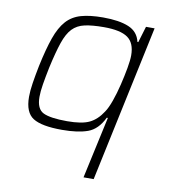

<svg xmlns="http://www.w3.org/2000/svg" viewBox="-81 -587 757 857"><g transform="rotate(10 297.5 -159.0)"><path d="M355 200 416 -80H411Q384 -24 339.5 -8Q295 8 223 8Q131 8 92 -16.5Q53 -41 53 -112Q53 -139 58.5 -174.5Q64 -210 73 -255Q90 -335 108 -386Q126 -437 152 -466Q178 -495 218 -506.5Q258 -518 318 -518Q391 -518 434 -500Q477 -482 487 -437H491L513 -510H552L401 200ZM239 -34Q306 -34 340 -50.5Q374 -67 399 -106Q412 -125 424.5 -160Q437 -195 447 -236.5Q457 -278 463.5 -314.5Q470 -351 470 -373Q470 -429 437 -452.5Q404 -476 329 -476Q276 -476 242 -468.5Q208 -461 186.5 -438.5Q165 -416 150 -372Q135 -328 119 -255Q110 -211 104.5 -177.5Q99 -144 99 -120Q99 -65 131 -49.5Q163 -34 239 -34Z"/></g></svg>

Font: Saira ExtraLight
Style: Italic
Weight: 200
Italic angle: -12°
Designer: Hector Gatti with collaboration of the Omnibus-Type team
Foundry: Omnibus-Type
Version: Version 1.100; ttfautohint (v1.8.3)